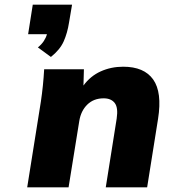

<svg xmlns="http://www.w3.org/2000/svg" viewBox="-20 -806 745 826"><path d="M199 -561 143 -602Q159 -615 168.5 -629.5Q178 -644 182 -659H101L121 -786H290L277 -709Q270 -664 254 -628Q238 -592 199 -561ZM97 0 156 -370Q166 -437 170 -508H341L339 -438Q369 -479 413.5 -499Q458 -519 510 -519Q600 -519 639 -464Q678 -409 660 -295L613 0H435L482 -296Q489 -343 473.5 -363Q458 -383 426 -383Q383 -383 355.5 -356Q328 -329 321 -285L275 0Z"/></svg>

Font: Mulish Black
Style: Italic
Weight: 900
Italic angle: -9°
Designer: Vernon Adams
Foundry: Vernon Adams
Version: Version 3.603; ttfautohint (v1.8.3)